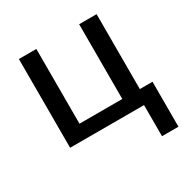

<svg xmlns="http://www.w3.org/2000/svg" viewBox="-166 -680 981 1010"><g transform="rotate(-30 324.5 -175.0)"><path d="M632 189H532V0H83V-539H189V-85H449V-539H555V-84H632Z"/></g></svg>

Font: Noto Sans Medium
Style: Regular
Weight: 500
Designer: Monotype Design Team
Foundry: Monotype Imaging Inc.
Version: Version 2.007